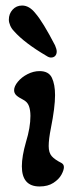

<svg xmlns="http://www.w3.org/2000/svg" viewBox="-20 -664 288 694"><path d="M148 -462Q68 -509 31 -551Q22 -560 17 -571.5Q12 -583 12 -593Q12 -614 25.5 -629Q39 -644 60 -644Q86 -644 108 -616Q135 -585 179 -500Q185 -486 185 -478Q185 -468 179.5 -462Q174 -456 164 -456Q157 -456 148 -462ZM59 -63Q59 -99 74 -151Q90 -203 90 -245Q90 -266 84.5 -281Q79 -296 63 -304Q47 -312 39 -319.5Q31 -327 31 -338Q31 -352 44.5 -368.5Q58 -385 79.5 -396Q101 -407 123 -407Q156 -407 167.5 -383Q179 -359 179 -320Q179 -276 164 -201Q156 -161 156 -136Q156 -112 167 -99.5Q178 -87 202 -75Q211 -70 211 -60Q211 -49 202 -32.5Q193 -16 173 -3Q153 10 123 10Q59 10 59 -63Z"/></svg>

Font: AkayaTelivigala
Style: Regular
Weight: 400
Designer: Vaishnavi Murthy Yerkadithaya ( vaishnavimurthy@gmail.com ), Juan Luis Blanco Aristondo ( juan@blancoletters.com )
Version: Version 1.000